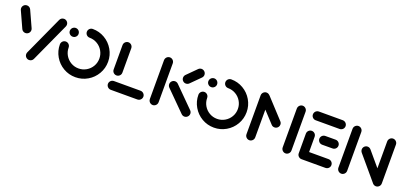

<svg xmlns="http://www.w3.org/2000/svg" viewBox="10 -1240 4126 1962"><g transform="rotate(20 2073.0 -259.0)"><path d="M205.9 -294.1Q205.9 -281.1 199.4 -270.2Q193 -259.3 182 -253Q171.1 -246.7 158.1 -246.7Q144.1 -246.7 132.6 -253.9Q121.1 -261.1 115.2 -273.3L34.8 -450Q30 -460.4 30 -470.7Q30 -483.7 36.5 -494.6Q43 -505.6 53.9 -511.9Q64.8 -518.1 77.8 -518.1Q91.9 -518.1 103.3 -510.9Q114.8 -503.7 120.7 -491.5L201.1 -314.8Q205.9 -304.4 205.9 -294.1ZM287 -0.4Q267.4 -0.4 253.5 -14.3Q239.6 -28.1 239.6 -47.8Q239.6 -59.3 244.1 -68.5L437.4 -491.9Q443.3 -504.1 454.8 -511.3Q466.3 -518.5 480.4 -518.5Q500 -518.5 513.9 -504.6Q527.8 -490.7 527.8 -471.1Q527.8 -460 523.3 -450.4L330 -27Q324.1 -14.8 312.6 -7.6Q301.1 -0.4 287 -0.4Z M577 -424.1Q577 -437 583.3 -448Q589.6 -458.9 600.7 -465.4Q611.9 -471.9 624.8 -471.9Q637.8 -471.9 648.7 -465.4Q659.6 -458.9 665.9 -448Q672.2 -437 672.2 -424.1Q672.2 -404.4 658.3 -390.6Q644.4 -376.7 624.8 -376.7Q604.8 -376.7 590.9 -390.6Q577 -404.4 577 -424.1ZM743.7 -474.1Q743.7 -486.7 750 -497.6Q756.3 -508.5 767.2 -515Q778.1 -521.5 791.1 -521.5Q862.2 -521.5 922.4 -486.3Q982.6 -451.1 1017.8 -390.7Q1053 -330.4 1053 -259.3Q1053 -188.1 1017.8 -127.8Q982.6 -67.4 922.4 -32.2Q862.2 3 791.1 3Q719.6 3 659.4 -32.2Q599.3 -67.4 564.1 -127.8Q528.9 -188.1 528.9 -259.3Q528.9 -272.2 535.4 -283.1Q541.9 -294.1 552.8 -300.6Q563.7 -307 576.7 -307Q589.3 -307 600.2 -300.6Q611.1 -294.1 617.6 -283.1Q624.1 -272.2 624.1 -259.3Q624.1 -213.7 646.5 -175.4Q668.9 -137 707.2 -114.6Q745.6 -92.2 791.1 -92.2Q836.3 -92.2 874.6 -114.6Q913 -137 935.4 -175.4Q957.8 -213.7 957.8 -259.3Q957.8 -304.8 935.4 -343.1Q913 -381.5 874.6 -403.9Q836.3 -426.3 791.1 -426.3Q778.1 -426.3 767.2 -432.8Q756.3 -439.3 750 -450.2Q743.7 -461.1 743.7 -474.1Z M1513.7 -47.8Q1513.7 -34.8 1507.2 -23.9Q1500.7 -13 1489.8 -6.5Q1478.9 0 1465.9 0H1175.9Q1163 0 1152 -6.5Q1141.1 -13 1134.6 -23.9Q1128.1 -34.8 1128.1 -47.8Q1128.1 -60.4 1134.6 -71.3Q1141.1 -82.2 1152 -88.7Q1163 -95.2 1175.9 -95.2H1465.9Q1478.9 -95.2 1489.8 -88.7Q1500.7 -82.2 1507.2 -71.3Q1513.7 -60.4 1513.7 -47.8ZM1180.7 -157.8Q1167.8 -157.8 1156.9 -164.1Q1145.9 -170.4 1139.4 -181.3Q1133 -192.2 1133 -205.2V-470.7Q1133 -483.7 1139.4 -494.6Q1145.9 -505.6 1156.9 -512Q1167.8 -518.5 1180.7 -518.5Q1193.3 -518.5 1204.3 -512Q1215.2 -505.6 1221.7 -494.6Q1228.1 -483.7 1228.1 -470.7V-205.2Q1228.1 -192.2 1221.7 -181.3Q1215.2 -170.4 1204.3 -164.1Q1193.3 -157.8 1180.7 -157.8Z M1631.9 0Q1618.9 0 1608 -6.5Q1597 -13 1590.6 -23.9Q1584.1 -34.8 1584.1 -47.8V-470.7Q1584.1 -483.7 1590.6 -494.6Q1597 -505.6 1608 -512Q1618.9 -518.5 1631.9 -518.5Q1644.4 -518.5 1655.4 -512Q1666.3 -505.6 1672.8 -494.6Q1679.3 -483.7 1679.3 -470.7V-47.8Q1679.3 -34.8 1672.8 -23.9Q1666.3 -13 1655.4 -6.5Q1644.4 0 1631.9 0ZM2024.1 -47.8Q2024.1 -34.8 2017.6 -23.9Q2011.1 -13 2000.2 -6.5Q1989.3 0 1976.3 0Q1957.4 0 1942.6 -14.1L1731.1 -225.6Q1724.8 -231.9 1721.1 -240.7Q1717.4 -249.6 1717.4 -259.3Q1717.4 -272.2 1723.7 -283.1Q1730 -294.1 1740.9 -300.6Q1751.9 -307 1764.8 -307Q1774.4 -307 1783.1 -303.3Q1791.9 -299.6 1798.5 -293L2010 -81.5Q2024.1 -66.7 2024.1 -47.8ZM1976.3 -518.5Q1989.3 -518.5 2000.2 -512Q2011.1 -505.6 2017.6 -494.6Q2024.1 -483.7 2024.1 -470.7Q2024.1 -461.1 2020.4 -452.4Q2016.7 -443.7 2010 -437L1908.9 -335.9Q1902.6 -329.6 1893.7 -325.9Q1884.8 -322.2 1875.2 -322.2Q1855.6 -322.2 1841.7 -336.1Q1827.8 -350 1827.8 -369.6Q1827.8 -379.3 1831.5 -388.1Q1835.2 -397 1841.5 -403.3L1942.6 -504.4Q1949.3 -511.1 1958 -514.8Q1966.7 -518.5 1976.3 -518.5Z M2083.3 -424.1Q2083.3 -437 2089.6 -448Q2095.9 -458.9 2107 -465.4Q2118.1 -471.9 2131.1 -471.9Q2144.1 -471.9 2155 -465.4Q2165.9 -458.9 2172.2 -448Q2178.5 -437 2178.5 -424.1Q2178.5 -404.4 2164.6 -390.6Q2150.7 -376.7 2131.1 -376.7Q2111.1 -376.7 2097.2 -390.6Q2083.3 -404.4 2083.3 -424.1ZM2250 -474.1Q2250 -486.7 2256.3 -497.6Q2262.6 -508.5 2273.5 -515Q2284.4 -521.5 2297.4 -521.5Q2368.5 -521.5 2428.7 -486.3Q2488.9 -451.1 2524.1 -390.7Q2559.3 -330.4 2559.3 -259.3Q2559.3 -188.1 2524.1 -127.8Q2488.9 -67.4 2428.7 -32.2Q2368.5 3 2297.4 3Q2225.9 3 2165.7 -32.2Q2105.6 -67.4 2070.4 -127.8Q2035.2 -188.1 2035.2 -259.3Q2035.2 -272.2 2041.7 -283.1Q2048.1 -294.1 2059.1 -300.6Q2070 -307 2083 -307Q2095.6 -307 2106.5 -300.6Q2117.4 -294.1 2123.9 -283.1Q2130.4 -272.2 2130.4 -259.3Q2130.4 -213.7 2152.8 -175.4Q2175.2 -137 2213.5 -114.6Q2251.9 -92.2 2297.4 -92.2Q2342.6 -92.2 2380.9 -114.6Q2419.3 -137 2441.7 -175.4Q2464.1 -213.7 2464.1 -259.3Q2464.1 -304.8 2441.7 -343.1Q2419.3 -381.5 2380.9 -403.9Q2342.6 -426.3 2297.4 -426.3Q2284.4 -426.3 2273.5 -432.8Q2262.6 -439.3 2256.3 -450.2Q2250 -461.1 2250 -474.1Z M2682.2 -518.5Q2695.2 -518.5 2706.1 -512Q2717 -505.6 2723.5 -494.6Q2730 -483.7 2730 -470.7V-47.8Q2730 -34.8 2723.5 -23.9Q2717 -13 2706.1 -6.5Q2695.2 0 2682.6 0Q2669.6 0 2658.7 -6.5Q2647.8 -13 2641.3 -23.9Q2634.8 -34.8 2634.8 -47.8V-470.7Q2634.8 -483.7 2641.3 -494.6Q2647.8 -505.6 2658.7 -512Q2669.6 -518.5 2682.2 -518.5ZM2927 -258.5Q2927 -245.6 2920.6 -234.6Q2914.1 -223.7 2903.1 -217.4Q2892.2 -211.1 2879.3 -211.1Q2868.9 -211.1 2859.8 -215Q2850.7 -218.9 2844.4 -226.3L2651.9 -434.1Q2638.9 -447.8 2638.9 -466.7Q2638.9 -479.6 2645.4 -490.6Q2651.9 -501.5 2662.8 -508Q2673.7 -514.4 2686.7 -514.4Q2696.7 -514.4 2705.6 -510.4Q2714.4 -506.3 2721.5 -499.3L2914.1 -290.7Q2927 -277 2927 -258.5ZM3075.9 -518.5Q3088.9 -518.5 3099.8 -512Q3110.7 -505.6 3117.2 -494.6Q3123.7 -483.7 3123.7 -470.7V-47.8Q3123.7 -34.8 3117.2 -23.9Q3110.7 -13 3099.8 -6.5Q3088.9 0 3075.9 0Q3063.3 0 3052.4 -6.5Q3041.5 -13 3035 -23.9Q3028.5 -34.8 3028.5 -47.8V-470.7Q3028.5 -483.7 3035 -494.6Q3041.5 -505.6 3052.4 -512Q3063.3 -518.5 3075.9 -518.5Z M3203.3 -44.8 3203 -261.1Q3203 -274.1 3209.4 -285Q3215.9 -295.9 3226.9 -302.4Q3237.8 -308.9 3250.7 -308.9Q3263.7 -308.9 3274.6 -302.4Q3285.6 -295.9 3291.9 -285Q3298.1 -274.1 3298.1 -261.1L3298.5 -44.8ZM3558.5 -47.8Q3558.5 -34.8 3552 -23.9Q3545.6 -13 3534.6 -6.7Q3523.7 -0.4 3510.7 -0.4H3250.7Q3231.1 -0.4 3217.2 -14.3Q3203.3 -28.1 3203.3 -47.8Q3203.3 -60.7 3209.6 -71.7Q3215.9 -82.6 3226.9 -89.1Q3237.8 -95.6 3250.7 -95.6H3510.7Q3523.7 -95.6 3534.6 -89.1Q3545.6 -82.6 3552 -71.7Q3558.5 -60.7 3558.5 -47.8ZM3350 -259.3Q3350 -272.2 3356.5 -283.1Q3363 -294.1 3373.9 -300.4Q3384.8 -306.7 3397.8 -306.7L3510.7 -307Q3523.7 -307 3534.6 -300.6Q3545.6 -294.1 3552 -283.1Q3558.5 -272.2 3558.5 -259.3Q3558.5 -246.3 3552 -235.4Q3545.6 -224.4 3534.6 -218.1Q3523.7 -211.9 3510.7 -211.9L3397.8 -211.5Q3384.8 -211.5 3373.9 -218Q3363 -224.4 3356.5 -235.4Q3350 -246.3 3350 -259.3ZM3203.3 -471.1Q3203.3 -484.1 3209.6 -495Q3215.9 -505.9 3226.9 -512.4Q3237.8 -518.9 3250.7 -518.9H3510.7Q3523.7 -518.9 3534.6 -512.4Q3545.6 -505.9 3552 -495Q3558.5 -484.1 3558.5 -471.1Q3558.5 -458.1 3552 -447.2Q3545.6 -436.3 3534.6 -430Q3523.7 -423.7 3510.7 -423.7H3250.7Q3231.1 -423.7 3217.2 -437.6Q3203.3 -451.5 3203.3 -471.1Z M3682.2 0Q3669.3 0 3658.3 -6.5Q3647.4 -13 3640.9 -23.9Q3634.4 -34.8 3634.4 -47.8V-470.7Q3634.4 -483.7 3640.9 -494.6Q3647.4 -505.6 3658.3 -512Q3669.3 -518.5 3682.2 -518.5Q3694.8 -518.5 3705.7 -512Q3716.7 -505.6 3723.1 -494.6Q3729.6 -483.7 3729.6 -470.7V-47.8Q3729.6 -34.8 3723.1 -23.9Q3716.7 -13 3705.7 -6.5Q3694.8 0 3682.2 0ZM3794.4 -304.8Q3794.4 -317.8 3800.7 -328.7Q3807 -339.6 3818 -346.1Q3828.9 -352.6 3841.9 -352.6Q3852.6 -352.6 3862 -348Q3871.5 -343.3 3878.1 -335.6L4098.5 -74.8L4025.9 -13.3L3805.6 -274.1Q3794.4 -287 3794.4 -304.8ZM4058.9 0Q4045.9 0 4035 -6.5Q4024.1 -13 4017.6 -23.9Q4011.1 -34.8 4011.1 -47.8V-470.7Q4011.1 -483.7 4017.6 -494.6Q4024.1 -505.6 4035 -512Q4045.9 -518.5 4058.5 -518.5Q4071.5 -518.5 4082.4 -512Q4093.3 -505.6 4099.8 -494.6Q4106.3 -483.7 4106.3 -470.7V-47.8Q4106.3 -34.8 4099.8 -23.9Q4093.3 -13 4082.4 -6.5Q4071.5 0 4058.9 0Z"/></g></svg>

Font: 26F Galaxy Sans Extra Bold
Style: Regular
Weight: 800
Designer: C₂₉H₂₅N₃O₅
Version: Version 1.100